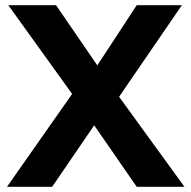

<svg xmlns="http://www.w3.org/2000/svg" viewBox="-20 -720 738 740"><path d="M507 0 343 -237 181 0H7L258 -358L12 -700H196L355 -468L507 -700H681L439 -347L691 0Z"/></svg>

Font: Mach SemiBold
Style: Regular
Weight: 600
Version: Version 1.002